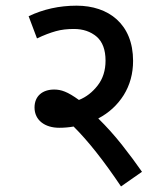

<svg xmlns="http://www.w3.org/2000/svg" viewBox="-20 -652 597 684"><path d="M485.8 -40C465.8 -68.8 442.4 -100.6 415 -135.3C387.7 -169.9 359.4 -201.2 330.1 -230C368.2 -250 398.4 -277.8 420.9 -313.5C442.9 -349.1 454.1 -389.6 454.1 -435.1C454.1 -566.4 366.7 -631.8 252.9 -631.8C190.9 -631.8 134.3 -619.1 82 -594.2L111.8 -515.1C137.2 -527.3 159.7 -535.6 179.2 -541C198.2 -546.4 219.7 -548.8 243.2 -548.8C275.9 -548.8 302.7 -539.6 324.2 -521.5C345.2 -503.4 356 -474.6 356 -436C356 -401.4 346.7 -371.6 328.1 -347.7C309.1 -323.2 287.1 -306.2 261.2 -295.9C220.7 -325.2 198.2 -333 172.9 -333C131.8 -333 103 -310.1 103 -269C103 -223.6 140.1 -196.8 190.9 -196.8C208 -196.8 225.1 -198.2 242.2 -201.2C293.9 -149.9 350.1 -78.6 411.1 12.2Z"/></svg>

Font: Noto Reveo Sans
Style: Regular
Weight: 500
Designer: Monotype Design Team
Foundry: Monotype Imaging Inc.
Version: Version 2.007